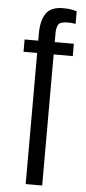

<svg xmlns="http://www.w3.org/2000/svg" viewBox="-59 -906 421 939"><g transform="rotate(5 151.5 -436.5)"><path d="M104.5 0V-643.6H37.6V-704.1H104.5V-738.8Q104.5 -802.7 128.4 -837.9Q152.3 -873 211.4 -873Q238.8 -873 258.5 -868.9Q278.3 -864.7 279.3 -863.8V-801.8Q258.3 -805.2 241.2 -805.2Q202.6 -805.2 194.1 -789.3Q185.5 -773.4 185.5 -747.6V-704.1H279.3V-643.6H185.5V0Z"/></g></svg>

Font: Antonio ExtraLight
Style: Regular
Weight: 250
Designer: Vernon Adams
Foundry: Vernon Adams
Version: Version 1.002